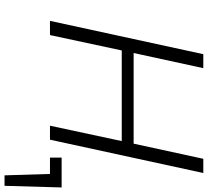

<svg xmlns="http://www.w3.org/2000/svg" viewBox="-54 -644 893 824"><g transform="rotate(90 392.0 -231.5)"><path d="M661 -658H722L579 0H519L585 -308H196L130 0H69L212 -658H272L207 -359H596ZM784 -50 777 195H732L726 0H656V-50Z"/></g></svg>

Font: EauTestText Semilight
Style: Italic
Weight: 300
Italic angle: -12°
Designer: Christian Thalmann (Catharsis Fonts)
Version: Version 0.001;PS 000.001;hotconv 1.0.88;makeotf.lib2.5.64775